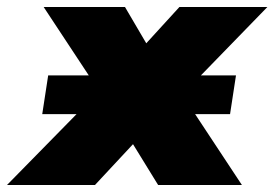

<svg xmlns="http://www.w3.org/2000/svg" viewBox="-105 -530 786 550"><path d="M0 0ZM0 0ZM-85 0 179 -269 20 -510H253L314 -406L409 -510H661L417 -259L588 0H348L276 -117L167 0ZM16 -203 33 -314H571L554 -203Z"/></svg>

Font: Winston Black
Style: Italic
Weight: 900
Italic angle: -9°
Designer: Original fonts by Vernon Adams / Changes by Cristiano Sobral
Foundry: VOriginal fonts by Vernon Adams / Changes by Cristiano Sobral
Version: Version 2.503;July 17, 2020;FontCreator 13.0.0.2655 64-bit